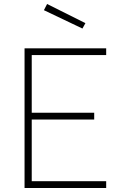

<svg xmlns="http://www.w3.org/2000/svg" viewBox="-20 -942 612 962"><path d="M103 0V-700H512V-666H139V-377H452V-343H139V-34H512V0ZM216 -922 408 -826 393 -799 200 -891Z"/></svg>

Font: TypoPRO Titillium Text
Style: 1 wt
Weight: 100
Designer: Accademia di Belle Arti di Urbino and others
Foundry: Accademia di Belle Arti di Urbino and others.
Version: Version 25.000